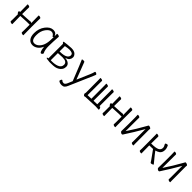

<svg xmlns="http://www.w3.org/2000/svg" viewBox="404 -2007 3691 3691"><g transform="rotate(45 2250.0 -161.0)"><path d="M135 -1Q135 3 120.5 3Q106 3 90 -3.5Q74 -10 74 -20Q74 -45 76 -83V-212Q63 -216 55 -231Q47 -246 47 -258.5Q47 -271 55 -271H76V-276Q76 -397 74.5 -430.5Q73 -464 73 -474Q73 -479 87.5 -479Q102 -479 118 -472.5Q134 -466 134 -456L133 -397Q132 -379 132 -275V-270L303 -279L354 -284Q364 -284 369 -278L378 -270V-282L375 -474Q375 -479 389.5 -479Q404 -479 420 -472.5Q436 -466 436 -456L435 -397Q434 -379 434 -232Q434 -85 436 -37L437 -1Q437 3 422.5 3Q408 3 392 -3.5Q376 -10 376 -20Q376 -45 378 -83V-229H304L132 -220V-215Z M695 13Q629 13 590.5 -35.5Q552 -84 552 -175Q552 -300 621 -390.5Q690 -481 773 -481Q842 -481 864 -431L874 -410V-475Q874 -480 890 -480Q906 -480 922 -473.5Q938 -467 938 -458Q933 -411 929.5 -318Q926 -225 926 -193Q926 -90 958 -32L960 -28Q959 -20 948.5 -6Q938 8 922 8Q890 8 876 -109L874 -126L866 -110Q839 -52 792 -19.5Q745 13 695 13ZM694 -37Q738 -37 777 -68Q872 -145 872 -330Q872 -356 873 -374L874 -387L864 -378Q863 -376 857.5 -376Q852 -376 850 -379Q821 -433 769 -433Q717 -433 663.5 -361.5Q610 -290 610 -180Q610 -37 694 -37Z M1153 10Q1060 4 1060 -12Q1060 -16 1065 -20Q1070 -24 1079 -24H1091V-421Q1068 -436 1068 -453Q1068 -459 1078 -461Q1088 -463 1157.5 -471Q1227 -479 1265 -479Q1342 -479 1377.5 -445.5Q1413 -412 1413 -374.5Q1413 -337 1391.5 -308Q1370 -279 1333 -268L1312 -261L1334 -258Q1385 -251 1416.5 -224Q1448 -197 1448 -154Q1448 -111 1428 -79.5Q1408 -48 1374 -26.5Q1340 -5 1300 2.5Q1260 10 1180 10ZM1153 10ZM1179 -31Q1261 -31 1319 -54Q1391 -82 1391 -151Q1391 -232 1268 -232Q1223 -232 1148 -226V-32ZM1148 -272H1153Q1278 -272 1322 -309Q1356 -337 1356 -370.5Q1356 -404 1329.5 -417.5Q1303 -431 1258.5 -431Q1214 -431 1148 -416Z M1561 -464 1562 -461Q1581 -424 1731 -46L1691 49Q1666 106 1634 106Q1602 106 1583 86Q1578 80 1569.5 80Q1561 80 1553 96Q1545 112 1545 120Q1545 128 1548 133Q1579 159 1628 159H1637Q1672 159 1694.5 139.5Q1717 120 1734 79Q1933 -383 1947.5 -413Q1962 -443 1962 -451Q1962 -459 1947.5 -469.5Q1933 -480 1921 -480Q1909 -480 1906 -473Q1893 -424 1874 -380L1761 -118L1756 -129Q1639 -432 1628 -464Q1624 -475 1593.5 -475Q1563 -475 1561 -464Z M2093 2Q2079 2 2065 -23Q2060 -33 2060 -40Q2060 -47 2063.5 -52Q2067 -57 2067 -70Q2067 -390 2065.5 -418.5Q2064 -447 2064 -464Q2064 -469 2078 -469Q2092 -469 2108.5 -463Q2125 -457 2125 -445.5Q2125 -434 2124 -408.5Q2123 -383 2123 -63V-58L2224 -61V-66Q2224 -392 2222.5 -420.5Q2221 -449 2221 -466Q2221 -471 2235 -471Q2249 -471 2265.5 -465Q2282 -459 2282 -447.5Q2282 -436 2281 -410.5Q2280 -385 2280 -68V-63L2379 -66V-71Q2379 -394 2377.5 -422.5Q2376 -451 2376 -468Q2376 -473 2390 -473Q2404 -473 2420.5 -467Q2437 -461 2437 -449.5Q2437 -438 2436 -412.5Q2435 -387 2435 -75V-69L2450 -72Q2457 -71 2466 -55Q2475 -39 2475 -25Q2475 -11 2471 -11Q2391 -15 2389 -15H2378Q2129 -6 2118.5 -4Q2108 -2 2093 2Z M2635 -1Q2635 3 2620.5 3Q2606 3 2590 -3.5Q2574 -10 2574 -20Q2574 -45 2576 -83V-212Q2563 -216 2555 -231Q2547 -246 2547 -258.5Q2547 -271 2555 -271H2576V-276Q2576 -397 2574.5 -430.5Q2573 -464 2573 -474Q2573 -479 2587.5 -479Q2602 -479 2618 -472.5Q2634 -466 2634 -456L2633 -397Q2632 -379 2632 -275V-270L2803 -279L2854 -284Q2864 -284 2869 -278L2878 -270V-282L2875 -474Q2875 -479 2889.5 -479Q2904 -479 2920 -472.5Q2936 -466 2936 -456L2935 -397Q2934 -379 2934 -232Q2934 -85 2936 -37L2937 -1Q2937 3 2922.5 3Q2908 3 2892 -3.5Q2876 -10 2876 -20Q2876 -45 2878 -83V-229H2804L2632 -220V-215Z M3431 1Q3431 5 3416 5Q3401 5 3386 -2Q3371 -9 3371 -18Q3371 -43 3372 -81V-386L3363 -369Q3255 -180 3155 -29Q3146 -16 3139.5 -4Q3133 8 3118.5 8Q3104 8 3087.5 -5Q3071 -18 3071 -31Q3074 -62 3074 -218Q3074 -374 3073.5 -395Q3073 -416 3072 -438.5Q3071 -461 3071 -471Q3071 -476 3086 -476Q3101 -476 3116 -469Q3131 -462 3131 -453L3130 -394Q3129 -376 3129 -102V-86L3138 -99Q3240 -250 3353 -452Q3356 -455 3362.5 -469.5Q3369 -484 3400 -474Q3413 -469 3422 -462.5Q3431 -456 3431 -452L3428 -415Q3428 -83 3429.5 -47Q3431 -11 3431 1ZM3362 -471Q3362 -471 3363 -471Z M3648 1Q3648 5 3633.5 5Q3619 5 3603 -1.5Q3587 -8 3587 -18Q3587 -43 3589 -81Q3589 -396 3587.5 -429.5Q3586 -463 3586 -473Q3586 -478 3600.5 -478Q3615 -478 3631 -471.5Q3647 -465 3647 -455L3646 -396Q3645 -378 3645 -270V-265H3650Q3770 -265 3818 -289.5Q3866 -314 3866 -366Q3866 -400 3841 -437Q3837 -443 3837 -451Q3837 -459 3851.5 -465.5Q3866 -472 3879 -472Q3892 -472 3895 -468Q3923 -416 3923 -370Q3923 -299 3880 -264Q3838 -235 3797 -226L3850 -157Q3947 -34 3966 -15Q3966 -9 3948.5 -0.5Q3931 8 3916 8Q3901 8 3897 0Q3893 -8 3880 -27L3862 -53Q3835 -93 3809 -127Q3784 -164 3744 -217L3726 -216Q3682 -214 3650 -214H3645V-209ZM3809 -127ZM3880 -264Z M4431 1Q4431 5 4416 5Q4401 5 4386 -2Q4371 -9 4371 -18Q4371 -43 4372 -81V-386L4363 -369Q4255 -180 4155 -29Q4146 -16 4139.5 -4Q4133 8 4118.5 8Q4104 8 4087.5 -5Q4071 -18 4071 -31Q4074 -62 4074 -218Q4074 -374 4073.5 -395Q4073 -416 4072 -438.5Q4071 -461 4071 -471Q4071 -476 4086 -476Q4101 -476 4116 -469Q4131 -462 4131 -453L4130 -394Q4129 -376 4129 -102V-86L4138 -99Q4240 -250 4353 -452Q4356 -455 4362.5 -469.5Q4369 -484 4400 -474Q4413 -469 4422 -462.5Q4431 -456 4431 -452L4428 -415Q4428 -83 4429.5 -47Q4431 -11 4431 1ZM4362 -471Q4362 -471 4363 -471Z"/></g></svg>

Font: LXGW WenKai Mono TC Light
Style: Regular
Weight: 300
Designer: LXGW / Fontworks Inc.
Foundry: LXGW / Fontworks Inc.
Version: Version 1.330